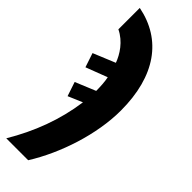

<svg xmlns="http://www.w3.org/2000/svg" viewBox="-328 -780 1034 1034"><g transform="rotate(45 189.0 -262.5)"><path d="M8 240H175C270 88 339 -121 339 -302C339 -565 223 -725 20 -765V-602C83 -572 121 -512 138 -465L12 -413L39 -332L162 -379C168 -352 170 -310 170 -283L54 -235L81 -154L163 -189C142 -36 88 106 8 240Z"/></g></svg>

Font: Noto Sans ExtraCondensed Black
Style: Italic
Weight: 900
Width: 2
Italic angle: -12°
Designer: Monotype Design Team
Foundry: Monotype Imaging Inc.
Version: Version 2.013